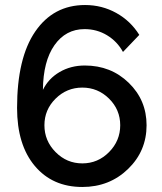

<svg xmlns="http://www.w3.org/2000/svg" viewBox="-20 -735 647 765"><path d="M318 -474Q262 -474 217.5 -448Q173 -422 151 -377Q152 -491 197 -555Q242 -619 317 -619Q366 -619 406.5 -594.5Q447 -570 470 -528L535 -596Q500 -652 443 -683.5Q386 -715 319 -715Q193 -715 120.5 -609.5Q48 -504 48 -305Q48 -158 118.5 -74Q189 10 308 10Q416 10 490 -61.5Q564 -133 564 -236Q564 -336 493 -405Q422 -474 318 -474ZM201.5 -129Q157 -174 157 -236Q157 -298 201.5 -342Q246 -386 308 -386Q370 -386 414.5 -342Q459 -298 459 -236Q459 -174 414.5 -129Q370 -84 308 -84Q246 -84 201.5 -129Z"/></svg>

Font: Raleway-v4020 SemiBold
Style: Regular
Weight: 600
Designer: Matt McInerney, Pablo Impallari, Rodrigo Fuenzalida
Foundry: Matt McInerney, Pablo Impallari, Rodrigo Fuenzalida
Version: Version 4.020;PS 004.020;hotconv 1.0.88;makeotf.lib2.5.64775